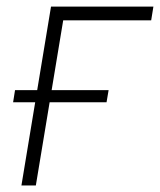

<svg xmlns="http://www.w3.org/2000/svg" viewBox="-20 -566 488 586"><path d="M448.2 -545.9 441.4 -503.9H172.9L89.4 0H45.4L135.7 -545.9ZM20 -253.9 25.9 -291H311.5L305.2 -253.9Z"/></svg>

Font: Inter ExtraLight
Style: Italic
Weight: 250
Italic angle: -9.3988°
Designer: Rasmus Andersson
Foundry: rsms
Version: Version 4.001;git-66647c0bb